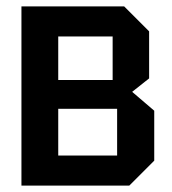

<svg xmlns="http://www.w3.org/2000/svg" viewBox="-20 -580 538 600"><path d="M47 -560V0H384L462 -78V-234L393 -293L446 -335V-482L368 -560ZM162 -330V-466H332V-330ZM162 -94V-240H346V-94Z"/></svg>

Font: Tektur SemiCondensed Medium
Style: Regular
Weight: 500
Width: 4
Designer: Adam Jagosz
Foundry: Adam Jagosz
Version: Version 1.005;gftools[0.9.30]